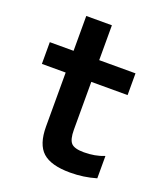

<svg xmlns="http://www.w3.org/2000/svg" viewBox="-130 -780 761 880"><g transform="rotate(20 250.0 -340.0)"><path d="M314 10Q221 10 180 -27Q139 -64 139 -151V-414H23V-520H139V-690H264V-520H441V-414H264V-181Q264 -133 280 -116Q296 -99 342 -99Q369 -99 394 -103.5Q419 -108 441 -117V-8Q410 1 379 5.5Q348 10 314 10Z"/></g></svg>

Font: M PLUS Code Latin SemiBold
Style: Regular
Weight: 600
Designer: Coji Morishita
Foundry: UNDERFOREST DESIGN
Version: Version 1.002; ttfautohint (v1.8.3)